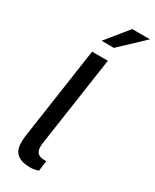

<svg xmlns="http://www.w3.org/2000/svg" viewBox="-245 -1030 884 1097"><g transform="rotate(30 197.0 -482.0)"><path d="M170 7Q125.5 7 100.2 -5Q75 -17 64.2 -37.2Q53.5 -57.5 52.5 -83.2Q51.5 -109 55 -136.5L143.5 -743H247.5L160.5 -147.5Q155.5 -111.5 166.2 -92.5Q177 -73.5 205 -71L230 -70L220.5 -2Q207 2 193.8 4.5Q180.5 7 170 7ZM159.5 -824 277.5 -969.5H394.5L240.5 -824Z"/></g></svg>

Font: Public Sans Thin Medium
Style: Italic
Weight: 500
Italic angle: -8°
Version: Version 2.001